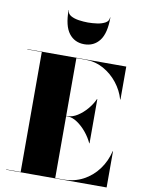

<svg xmlns="http://www.w3.org/2000/svg" viewBox="-107 -1103 885 1176"><g transform="rotate(10 335.0 -514.5)"><path d="M224 -1029Q224 -1007 244.8 -995.2Q265.5 -983.5 295.2 -979.2Q325 -975 352 -975Q379 -975 408.8 -979.2Q438.5 -983.5 459.2 -995.2Q480 -1007 480 -1029H482Q482 -931 447 -885.5Q412 -840 352 -840Q292 -840 257 -885.5Q222 -931 222 -1029ZM488 -248Q473 -281.5 446.8 -313.5Q420.5 -345.5 389.5 -366.2Q358.5 -387 330 -387H320V-2H370Q438.5 -2 493.5 -31.2Q548.5 -60.5 585.8 -111Q623 -161.5 638 -225H640V0H15V-2H105V-748H15V-750H630V-545H628Q613 -598.5 576.8 -644.8Q540.5 -691 489.5 -719.5Q438.5 -748 380 -748H320V-389H330Q358.5 -389 389.5 -408.5Q420.5 -428 446.8 -458.8Q473 -489.5 488 -523H490V-248Z"/></g></svg>

Font: Bodoni* 96pt Fatface
Style: Regular
Weight: 900
Version: Version 2.3